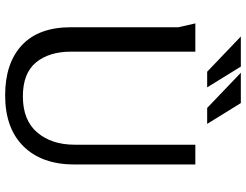

<svg xmlns="http://www.w3.org/2000/svg" viewBox="-125 -820 957 747"><g transform="rotate(90 353.5 -446.5)"><path d="M181 -728V-244Q181 -159 223 -108Q265 -57 355 -57Q448 -57 495.5 -113Q543 -169 543 -258V-728H620V-258Q620 -131 549.5 -59.5Q479 12 351 12Q226 12 156 -53Q86 -118 86 -244V-662L71 -728ZM381 -905 462 -774H400L263 -905ZM239 -905 320 -774H259L122 -905Z"/></g></svg>

Font: Rosario Light
Style: Regular
Weight: 300
Designer: Hector Gatti
Foundry: Omnibus Type
Version: Version 1.101; ttfautohint (v1.8.1.43-b0c9)